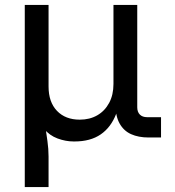

<svg xmlns="http://www.w3.org/2000/svg" viewBox="-20 -555 708 775"><path d="M176 200H80V-535H176V-206Q176 -143 210 -107.5Q244 -72 302 -72Q342 -72 372.5 -89.5Q403 -107 420.5 -139.5Q438 -172 438 -216V-535H534V-122Q534 -103 544.5 -92.5Q555 -82 574 -82H630V0H580Q539 0 509 -13.5Q479 -27 462.5 -57Q446 -87 446 -134L458 -229H470Q470 -150 449 -95.5Q428 -41 386.5 -12.5Q345 16 281 16H277Q245 16 212.5 4Q180 -8 157 -35.5Q134 -63 130 -110H158Q158 -79 162.5 -48Q167 -17 171.5 14.5Q176 46 176 77Z"/></svg>

Font: Sora Variable
Style: Regular
Weight: 400
Designer: Jonathan Barnbrook, Julián Moncada
Foundry: Barnbrook Fonts
Version: Version 2.000